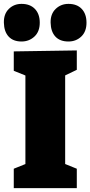

<svg xmlns="http://www.w3.org/2000/svg" viewBox="-47 -970 466 990"><path d="M349 -610 270 -572 289 -600V-105L270 -132L349 -100V0H24V-100L101 -131L84 -105V-600L108 -571L24 -605V-705L349 -710ZM306 -756Q262 -756 238.5 -781.5Q215 -807 214 -853Q213 -898 240 -924Q267 -950 306 -950Q350 -950 374.5 -924Q399 -898 399 -853Q399 -807 372 -781.5Q345 -756 306 -756ZM64 -756Q21 -756 -2.5 -781.5Q-26 -807 -27 -853Q-28 -898 -1.5 -924Q25 -950 64 -950Q108 -950 133 -924Q158 -898 158 -853Q158 -807 130.5 -781.5Q103 -756 64 -756Z"/></svg>

Font: Bitter Thin Black
Style: Regular
Weight: 900
Version: Version 3.020